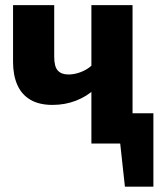

<svg xmlns="http://www.w3.org/2000/svg" viewBox="-20 -551 621 737"><path d="M341 -309.8 341.4 -207.6Q313.4 -180.9 271.6 -164.6Q229.8 -148.3 181.7 -148.3Q129.8 -148.3 96.2 -168.4Q62.5 -188.4 46.3 -225.6Q30.1 -262.8 30.1 -313V-531.4H188.1V-333.4Q188.1 -294.8 202.1 -280Q216 -265.1 242.2 -265.1Q261 -265.1 279.8 -270.8Q298.7 -276.5 314.9 -286.7Q331.1 -296.9 341 -309.8ZM330.8 0V-531.4H488.8V0ZM389.2 -116.3H568.8V165.6H459.5L441.4 0H402.9Z"/></svg>

Font: Fira Sans Variable
Style: Regular
Weight: 400
Designer: Carrois Corporate & Edenspiekermann AG
Foundry: Carrois Corporate GbR & Edenspiekermann AG
Version: Version 4.202